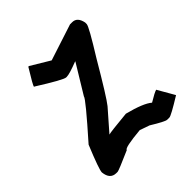

<svg xmlns="http://www.w3.org/2000/svg" viewBox="-168 -742 840 840"><g transform="rotate(-45 252.0 -322.0)"><path d="M393.1 -624H406.7Q437.5 -624 445.8 -583V-573.2Q445.8 -559.1 369.6 -436.5Q280.8 -285.2 256.3 -254.9L174.3 -161.1Q186.5 -165 289.6 -174.8Q376 -152.8 404.8 -127.9Q444.3 -151.9 457.5 -155.3L502.4 -77.1Q423.3 -28.3 412.6 -28.3H398.9Q387.2 -28.3 326.7 -65.4L281.7 -81.1Q180.2 -71.8 180.2 -59.6Q91.8 -20.5 84.5 -20.5H76.7Q38.6 -20.5 33.7 -67.4Q33.7 -85.4 78.6 -194.3Q213.4 -346.2 213.4 -358.4L295.4 -493.2H293.5Q237.8 -471.7 221.2 -471.7H217.3Q202.1 -471.7 90.3 -542H88.4Q88.4 -549.3 133.3 -622.1H137.2L225.1 -569.3Z"/></g></svg>

Font: ww_drahtTSB
Style: Regular
Weight: 400
Designer: Dr. Wolfgang Wiebecke
Version: Version 1.06 May 21, 2010, initial release